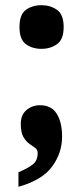

<svg xmlns="http://www.w3.org/2000/svg" viewBox="-20 -565 321 739"><path d="M140 -377Q104 -377 79.5 -395Q55 -413 55 -461Q55 -509 79.5 -527Q104 -545 140 -545Q174 -545 199.5 -527Q225 -509 225 -461Q225 -413 199.5 -395Q174 -377 140 -377ZM51 98Q87 83 106 68Q125 53 125 25Q125 11 115 4Q105 -3 92.5 -12Q80 -21 70 -38Q60 -55 60 -88Q60 -123 82 -141.5Q104 -160 134 -160Q178 -160 198.5 -127Q219 -94 219 -39Q219 23 181 75.5Q143 128 51 154Z"/></svg>

Font: Noto Serif Thai Condensed Black
Style: Regular
Weight: 900
Width: 3
Designer: Monotype Design Team
Foundry: Monotype Imaging Inc.
Version: Version 2.002; ttfautohint (v1.8.4.7-5d5b)